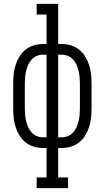

<svg xmlns="http://www.w3.org/2000/svg" viewBox="-20 -755 540 990"><path d="M169 215V160H220V8H201Q177 8 154 1Q131 -6 112 -21Q93 -36 80.5 -56.5Q68 -77 60.5 -100Q53 -123 50.5 -147Q48 -171 48 -195V-325Q48 -349 50.5 -373Q53 -397 60.5 -420Q68 -443 80.5 -463.5Q93 -484 112 -499Q131 -514 154 -521Q177 -528 201 -528H220V-680H169V-735H280V-528H299Q323 -528 346 -521Q369 -514 388 -499Q407 -484 419.5 -463.5Q432 -443 439.5 -420Q447 -397 449.5 -373Q452 -349 452 -325V-195Q452 -171 449.5 -147Q447 -123 439.5 -100Q432 -77 419.5 -56.5Q407 -36 388 -21Q369 -6 346 1Q323 8 299 8H280V160H331V215ZM220 -47V-473H201Q185 -473 169.5 -466.5Q154 -460 143 -448Q132 -436 125.5 -421Q119 -406 115 -390Q111 -374 109.5 -357.5Q108 -341 108 -325V-195Q108 -179 109.5 -162.5Q111 -146 115 -130Q119 -114 125.5 -99Q132 -84 143 -72Q154 -60 169.5 -53.5Q185 -47 201 -47ZM280 -47H299Q315 -47 330.5 -53.5Q346 -60 357 -72Q368 -84 374.5 -99Q381 -114 385 -130Q389 -146 390.5 -162.5Q392 -179 392 -195V-325Q392 -341 390.5 -357.5Q389 -374 385 -390Q381 -406 374.5 -421Q368 -436 357 -448Q346 -460 330.5 -466.5Q315 -473 299 -473H280Z"/></svg>

Font: Iosevka Curly Slab Light
Style: Regular
Weight: 300
Monospace: yes
Designer: Belleve Invis
Foundry: Belleve Invis
Version: Version 22.1.2; ttfautohint (v1.8.4)